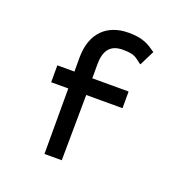

<svg xmlns="http://www.w3.org/2000/svg" viewBox="-117 -754 846 865"><g transform="rotate(20 306.0 -321.5)"><path d="M487 -601C454 -624 426 -643 357 -643C252 -643 188 -579 186 -467V-395H104V-314H186V0H269L272 -314H446V-394H272V-461C272 -527 298 -562 357 -562C415 -562 420 -551 449 -530L454 -527L490 -599Z"/></g></svg>

Font: Charger Monospace
Style: Regular
Weight: 400
Designer: Jasper
Foundry: Cannot Into Space Fonts
Version: Version 0.980